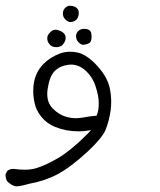

<svg xmlns="http://www.w3.org/2000/svg" viewBox="-44 -344 564 677"><path d="M348.1 15.1Q348.1 -9.3 342.8 -34.2Q333.5 -77.1 291 -120.1Q257.3 -153.8 227.1 -159.2Q215.3 -161.6 204.1 -161.6Q184.1 -161.6 167.5 -155.3Q133.3 -142.6 109.9 -119.1Q92.8 -102.1 84 -81.1Q73.2 -56.6 73.2 -23.4Q73.2 -2 78.1 19.5Q83.5 45.9 102.8 69.1Q122.1 92.3 150.4 103.5Q188.5 119.1 232.9 119.1Q249 119.1 264.6 116.7L277.3 114.7Q265.1 127 262.7 129.9Q206.1 186.5 161.6 212.9Q114.7 240.2 82 249.5Q64 254.4 43.9 254.4Q23.9 254.4 3.9 251.5Q2.9 251.5 2 251.5Q-9.3 251.5 -18.6 258.8L-24.4 270.5Q-24.4 272 -24.4 272.9Q-24.4 287.6 -17.1 296.9Q-1.5 310.5 9.8 312.5Q11.7 313 14.2 313Q27.3 313 58.1 304.2Q58.1 304.2 58.1 304.2Q113.3 294.4 158.7 270.5Q207.5 244.1 267.1 188.5Q315.9 142.6 328.1 114.3Q340.8 83 346.2 44.4Q348.1 29.8 348.1 15.1ZM246.1 70.8Q234.9 72.8 221.2 72.8Q207.5 72.8 192.9 68.8Q164.1 61.5 141.6 38.1Q122.6 19 122.6 -12.7Q122.6 -21 124 -30.3Q130.4 -74.7 148.7 -93.3Q167 -111.8 197.8 -115.7Q202.6 -116.2 207 -116.2Q233.4 -116.2 255.9 -96.7Q281.7 -73.7 292.5 -41Q304.2 -6.8 304.2 20Q304.2 46.9 297.4 61.5L296.4 64Q271.5 65.9 246.1 70.8ZM147.5 -178.2Q150.9 -177.7 155.5 -177.7Q160.2 -177.7 166 -179.7Q172.9 -181.2 177.2 -186.5Q187.5 -198.2 187.5 -210.4Q187.5 -219.7 180.7 -227.1Q171.9 -235.4 158.2 -238.3Q155.3 -239.3 152.3 -239.3Q141.6 -239.3 132.3 -229.5Q122.6 -220.2 122.6 -208.7Q122.6 -197.3 129.9 -189L131.8 -186.5Q138.7 -179.7 147.5 -178.2ZM278.8 -213.9Q278.8 -224.1 277.1 -229Q275.4 -233.9 272.5 -236.3Q266.6 -242.2 253.7 -242.2Q240.7 -242.2 233.9 -236.3Q224.1 -228 224.1 -216.3Q224.1 -203.6 233.4 -194.3Q240.7 -187 248.5 -186Q262.7 -187 272 -192.9Q278.8 -197.8 278.8 -213.9ZM233.9 -298.3Q233.9 -308.6 227.5 -314.9Q221.2 -321.3 209 -323.2Q206.1 -323.7 202.6 -323.7Q193.4 -323.7 185.5 -315.9Q177.7 -308.1 177.7 -296.1Q177.7 -284.2 186.3 -275.6Q194.8 -267.1 203.6 -266.1Q217.8 -267.1 224.9 -274.2Q231.9 -281.2 233.4 -293Q233.9 -295.9 233.9 -298.3Z"/></svg>

Font: Bakudai
Style: Light
Weight: 300
Version: Version 1.48